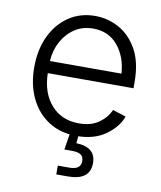

<svg xmlns="http://www.w3.org/2000/svg" viewBox="-84 -621 749 893"><g transform="rotate(10 290.0 -174.5)"><path d="M304.7 11.7Q228 11.7 172.1 -24.2Q116.2 -60.1 85.7 -123.5Q55.2 -187 55.2 -269.5Q55.2 -352.1 85.2 -416Q115.2 -480 169.2 -516.6Q223.1 -553.2 294.4 -553.2Q354 -553.2 407.2 -523.9Q460.4 -494.6 493.7 -434.6Q526.9 -374.5 526.9 -281.7V-252.9H122.1Q124 -159.7 173.3 -103.8Q222.7 -47.9 305.2 -47.9Q362.3 -47.9 398.9 -74.2Q435.5 -100.6 450.7 -136.7L513.7 -116.7Q495.1 -65.4 441.2 -26.9Q387.2 11.7 304.7 11.7ZM122.1 -310.1H460Q454.6 -389.6 411.1 -441.7Q367.7 -493.7 294.4 -493.7Q245.1 -493.7 207.5 -468.8Q169.9 -443.8 147.5 -402.1Q125 -360.4 122.1 -310.1ZM242.7 204.1V162.6H296.9Q351.1 162.6 351.1 123Q351.1 102.5 338.1 93Q325.2 83.5 295.9 83.5H259.8L275.9 -18.6H314V0L309.6 44.9Q401.9 47.9 401.9 123Q401.9 204.1 297.4 204.1Z"/></g></svg>

Font: Inter Light
Style: Regular
Weight: 300
Designer: Rasmus Andersson
Foundry: rsms
Version: Version 4.000;git-a52131595